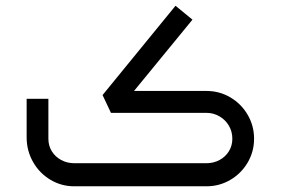

<svg xmlns="http://www.w3.org/2000/svg" viewBox="-20 -653 984 673"><path d="M870.6 -166.7Q870.6 -212.1 848.1 -250.7Q825.6 -289.2 787.4 -311.7Q749.1 -334.2 703.7 -334.2H449.8L654.6 -584.1L595.2 -632.8L339.5 -319.8L368.9 -257.4H703.7Q728.2 -257.4 749.2 -245.2Q770.1 -233.1 782.2 -212.5Q794.4 -191.9 794.4 -166.7Q794.4 -142.3 782.3 -122.8Q770.3 -103.3 749.5 -92.1Q728.6 -80.9 703.7 -80.9H240.1Q215.4 -80.9 194.5 -92.1Q173.7 -103.3 161.6 -122.8Q149.6 -142.3 149.6 -166.7V-306.7H73.4V-171.6Q73.4 -124.8 95.8 -85.4Q118.2 -45.9 156.5 -23Q194.9 0 240.1 0H703.7Q749.1 0 787.4 -22.5Q825.6 -45 848.1 -83.2Q870.6 -121.5 870.6 -166.7Z"/></svg>

Font: Arad-VF Thin Dots1
Style: Regular
Weight: 100
Designer: Mohammad Darvishi
Version: Version 1.000;August 30, 2024;FontCreator 15.0.0.2992 64-bit